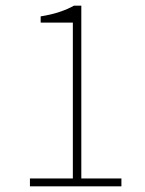

<svg xmlns="http://www.w3.org/2000/svg" viewBox="-20 -660 512 680"><path d="M86 0V-28H238V-580H124V-602Q162 -608 191.5 -618Q221 -628 242 -640H268V-28H410V0Z"/></svg>

Font: Source Sans 3 Variable
Style: Regular
Weight: 200
Designer: Paul D. Hunt
Foundry: Adobe Systems Incorporated
Version: Version 3.026